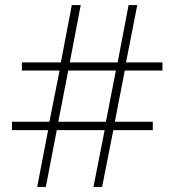

<svg xmlns="http://www.w3.org/2000/svg" viewBox="-20 -734 686 754"><path d="M470 -457 431 -256H580V-223H425L381 0H347L391 -223H203L160 0H126L169 -223H27V-256H174L214 -457H66V-489H219L262 -714H297L254 -489H442L485 -714H519L475 -489H618V-457ZM209 -256H396L435 -457H248Z"/></svg>

Font: Noto Sans Arabic UI XLt
Style: Regular
Weight: 200
Designer: Monotype Design Team, Nadine Chahine and Nizar Qandah
Foundry: Monotype Imaging Inc.
Version: Version 2.010; ttfautohint (v1.8.4.7-5d5b)